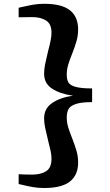

<svg xmlns="http://www.w3.org/2000/svg" viewBox="-20 -828 564 988"><path d="M76 119V68.5Q109 70.5 145.5 70.5Q190.5 70.5 217.8 52.8Q245 35 245 -10.5Q245 -29 240.8 -49.8Q236.5 -70.5 227 -107Q217 -147.5 212 -171.8Q207 -196 207 -219.5Q207 -270 248.8 -298.2Q290.5 -326.5 355.5 -335.5Q289 -345 248 -371.8Q207 -398.5 207 -448.5Q207 -472 212 -496.8Q217 -521.5 227 -563Q235.5 -595 240.2 -618Q245 -641 245 -659.5Q245 -704.5 217.5 -722.2Q190 -740 145 -740Q109 -740 76 -739V-788L86 -790.5Q126 -799.5 151.8 -804Q177.5 -808.5 207.5 -808.5Q298 -808.5 340 -775Q382 -741.5 382 -677Q382 -645.5 374.2 -617.8Q366.5 -590 351.5 -552Q337.5 -518 330.5 -493.5Q323.5 -469 323.5 -443Q323.5 -418 332.5 -403.2Q341.5 -388.5 369.8 -380.8Q398 -373 454 -373V-302.5Q399 -302.5 370.5 -293Q342 -283.5 332.8 -267Q323.5 -250.5 323.5 -224.5Q323.5 -198.5 330.5 -174.5Q337.5 -150.5 351.5 -116Q366.5 -77.5 374.2 -50.2Q382 -23 382 8.5Q382 72.5 339.8 106Q297.5 139.5 207.5 139.5Q175 139.5 147.2 134.5Q119.5 129.5 76 119Z"/></svg>

Font: Merriweather Text
Style: Bold
Weight: 700
Designer: Eben Sorkin
Foundry: Eben Sorkin
Version: Version 2.100